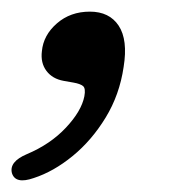

<svg xmlns="http://www.w3.org/2000/svg" viewBox="-39 -141 300 330"><path d="M70.5 -2Q51 -5.5 40.8 -19.2Q30.5 -33 33 -53Q35.5 -80.5 58.8 -100.8Q82 -121 115.5 -121Q149 -121 165 -96.8Q181 -72.5 173.5 -26Q166.5 22 142.5 61.2Q118.5 100.5 85.8 127.2Q53 154 19 165Q-12.5 176 -18.5 156.5Q-23.5 137 7 124Q47.5 107 74.2 78.5Q101 50 106 24.5Q108.5 11 103.8 7Q99 3 87.5 1Z"/></svg>

Font: Fraunces 72pt S100
Style: Italic
Weight: 400
Italic angle: -16°
Version: Version 1.000; ttfautohint (v1.8.3)